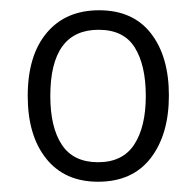

<svg xmlns="http://www.w3.org/2000/svg" viewBox="-20 -743 381 374"><path d="M309 -557Q309 -481 273.5 -435Q238 -389 171 -389Q106 -389 70 -434Q34 -479 34 -556Q34 -635 71 -679Q108 -723 173 -723Q239 -723 274 -678Q309 -633 309 -557ZM78 -556Q78 -495 100.5 -461Q123 -427 171 -427Q219 -427 241.5 -461.5Q264 -496 264 -556Q264 -616 242.5 -650.5Q221 -685 172 -685Q78 -685 78 -556Z"/></svg>

Font: Noto Sans Khmer UI SemiCondensed Light
Style: Regular
Weight: 300
Width: 4
Designer: Danh Hong and the Monotype Design Team
Foundry: Monotype Imaging Inc.
Version: Version 2.002; ttfautohint (v1.8.4.7-5d5b)